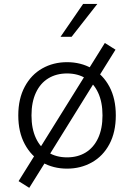

<svg xmlns="http://www.w3.org/2000/svg" viewBox="-20 -818 660 945"><path d="M496 -606.5 548.5 -573.5 456 -425 408.5 -466ZM414 -471 461.5 -440 209.5 -34 157.5 -59ZM124 106.5 71.5 73.5 163.5 -74 214.5 -38.5ZM310 12Q242.5 12 188 -18.8Q133.5 -49.5 101.8 -108.8Q70 -168 70 -250Q70 -332 101.8 -391.2Q133.5 -450.5 188 -481.2Q242.5 -512 310 -512Q377.5 -512 432.2 -481.2Q487 -450.5 518.5 -391.5Q550 -332.5 550 -250Q550 -167.5 518.5 -108.5Q487 -49.5 432.2 -18.8Q377.5 12 310 12ZM310 -456.5Q257.5 -456.5 218 -432.5Q178.5 -408.5 156.8 -362Q135 -315.5 135 -250Q135 -184.5 156.8 -138Q178.5 -91.5 218 -67.5Q257.5 -43.5 310 -43.5Q362.5 -43.5 401.8 -67.5Q441 -91.5 462.8 -138Q484.5 -184.5 484.5 -250Q484.5 -315.5 462.8 -362Q441 -408.5 401.8 -432.5Q362.5 -456.5 310 -456.5ZM332.5 -637 459 -798.5H389L278 -637Z"/></svg>

Font: Monaspace Neon Var
Style: Regular
Weight: 400
Designer: Riley Cran and the Lettermatic Team
Version: Version 1.000 (Monaspace Neon Var)